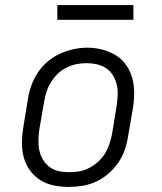

<svg xmlns="http://www.w3.org/2000/svg" viewBox="-20 -729 640 757"><path d="M251 8Q221 8 191.5 2Q162 -4 138 -19.5Q114 -35 97.5 -58Q81 -81 73.5 -109Q66 -137 66.5 -167.5Q67 -198 72 -228L90 -338Q94 -365 103.5 -391.5Q113 -418 129 -442.5Q145 -467 167.5 -486Q190 -505 216 -517Q242 -529 269.5 -535Q297 -541 324 -541Q355 -541 383.5 -533.5Q412 -526 436.5 -511Q461 -496 477.5 -472.5Q494 -449 501.5 -421Q509 -393 509 -362.5Q509 -332 504 -302L485 -192Q481 -165 472 -138.5Q463 -112 446.5 -88Q430 -64 407.5 -44.5Q385 -25 359 -13Q333 -1 305.5 3.5Q278 8 251 8ZM252 -50Q273 -50 293 -53.5Q313 -57 332 -67Q351 -77 367 -91.5Q383 -106 394 -124Q405 -142 411.5 -162Q418 -182 422 -202L440 -312Q443 -333 444 -354Q445 -375 440.5 -394.5Q436 -414 425.5 -431.5Q415 -449 398.5 -460Q382 -471 362 -475.5Q342 -480 321 -480Q301 -480 281 -476Q261 -472 242 -462.5Q223 -453 207.5 -438Q192 -423 181 -405Q170 -387 163.5 -367.5Q157 -348 154 -328L135 -218Q132 -198 131.5 -177Q131 -156 135 -136.5Q139 -117 149.5 -99.5Q160 -82 175.5 -70.5Q191 -59 211 -54.5Q231 -50 252 -50ZM206 -651V-709H506V-651Z"/></svg>

Font: Iosevka Slab LtExObl
Style: Regular
Weight: 300
Width: 7
Italic angle: -9°
Monospace: yes
Designer: Belleve Invis
Foundry: Belleve Invis
Version: Version 11.1.0; ttfautohint (v1.8.3)